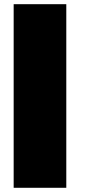

<svg xmlns="http://www.w3.org/2000/svg" viewBox="-20 -892 409 912"><path d="M44.9 -872.1H294.9V0H44.9Z"/></svg>

Font: DimaBlue
Style: Bold
Weight: 700
Designer: R.Balvardi
Foundry: Dima Software Group
Version: Version 1.00;February 3, 2019;FontCreator 11.5.0.2427 64-bit